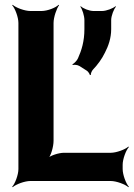

<svg xmlns="http://www.w3.org/2000/svg" viewBox="-20 -757 559 803"><path d="M204 -168V-661C204 -685 217 -722 227 -735L225 -737C214 -725 178 -711 154 -711H107C83 -711 46 -725 33 -737L31 -735C43 -722 57 -685 57 -661V-50C57 -26 43 11 31 24L33 26C46 14 83 0 107 0H443C467 0 504 14 517 26L519 24C507 11 493 -26 493 -50V-68C493 -92 507 -129 519 -142L517 -144C504 -132 467 -118 443 -118H247C227 -118 190 -107 178 -94L180 -92C193 -104 204 -144 204 -168ZM312 -481 342 -462C348 -459 355 -448 356 -443L360 -444C359 -449 364 -461 369 -466C388 -486 406 -510 419 -537C433 -564 445 -597 445 -635V-673C445 -691 456 -719 465 -729L463 -731C453 -722 425 -711 407 -711H371C353 -711 326 -722 318 -731L316 -729C324 -719 333 -691 333 -673V-635C333 -584 321 -546 306 -513C302 -503 289 -491 283 -488L284 -485C290 -487 304 -486 312 -481Z"/></svg>

Font: Asimov
Style: EdgeNar
Weight: 500
Designer: Google
Version: Version 2.000980: 2014